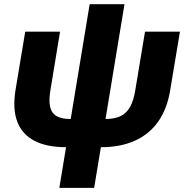

<svg xmlns="http://www.w3.org/2000/svg" viewBox="-20 -694 891 918"><path d="M295.9 9.8Q203.1 9.8 144.3 -21Q85.4 -51.8 62.5 -112.5Q39.6 -173.3 54.2 -263.7L100.6 -542.5H267.1L221.2 -263.7Q212.4 -212.4 220 -181.9Q227.5 -151.4 251.7 -138.2Q275.9 -125 317.4 -125H484.4Q526.4 -125 555.2 -138.2Q584 -151.4 601.3 -181.9Q618.7 -212.4 627 -263.7L673.3 -542.5H840.3L793.9 -263.7Q779.3 -173.3 736.3 -112.5Q693.4 -51.8 624.5 -21Q555.7 9.8 462.4 9.8ZM263.7 204.1 408.7 -673.8H575.2L430.2 204.1Z"/></svg>

Font: Inter 16pt ExtraBold
Style: Italic
Weight: 800
Italic angle: -9.3988°
Version: Version 4.001;git-66647c0bb